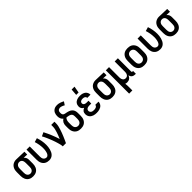

<svg xmlns="http://www.w3.org/2000/svg" viewBox="361 -2410 4279 4279"><g transform="rotate(-45 2500.0 -270.5)"><path d="M246 8Q219 8 192.5 2.5Q166 -3 142.5 -16Q119 -29 101 -49.5Q83 -70 72 -95Q61 -120 56.5 -146.5Q52 -173 52 -200V-320Q52 -346 56 -371.5Q60 -397 70.5 -421Q81 -445 97.5 -465.5Q114 -486 136 -499.5Q158 -513 183.5 -520.5Q209 -528 235 -528H250L494 -520V-432L386 -436Q399 -426 409.5 -413Q420 -400 427 -385Q434 -370 437 -353.5Q440 -337 440 -320V-200Q440 -173 435.5 -146.5Q431 -120 420 -95Q409 -70 391 -49.5Q373 -29 349.5 -16Q326 -3 299.5 2.5Q273 8 246 8ZM246 -80Q268 -80 287.5 -90Q307 -100 319 -118Q331 -136 335 -157Q339 -178 339 -200V-320Q339 -340 335.5 -360.5Q332 -381 322.5 -398.5Q313 -416 295.5 -427.5Q278 -439 257 -440H244Q222 -440 203 -429Q184 -418 172.5 -400.5Q161 -383 157 -362Q153 -341 153 -320V-200Q153 -178 157 -157Q161 -136 173 -118Q185 -100 204.5 -90Q224 -80 246 -80Z M754 8Q727 8 700.5 2.5Q674 -3 650.5 -16Q627 -29 609 -49.5Q591 -70 580 -95Q569 -120 564.5 -146.5Q560 -173 560 -200V-520H661V-200Q661 -178 665 -157Q669 -136 681 -118Q693 -100 712.5 -90Q732 -80 754 -80Q769 -80 783 -87.5Q797 -95 806 -107Q815 -119 821.5 -133Q828 -147 832 -162Q836 -177 839 -192Q842 -207 844 -222Q846 -237 846.5 -252Q847 -267 847 -283Q847 -340 837 -397Q827 -454 809 -509L904 -537Q925 -476 936.5 -412Q948 -348 948 -283Q948 -251 944 -218.5Q940 -186 931.5 -154Q923 -122 908.5 -92.5Q894 -63 871.5 -39.5Q849 -16 818 -4Q787 8 754 8Z M1183 0Q1183 -32 1175 -64Q1167 -96 1158 -127Q1149 -158 1139 -188.5Q1129 -219 1117.5 -249.5Q1106 -280 1094 -310Q1082 -340 1069 -369.5Q1056 -399 1042 -428.5Q1028 -458 1012 -486L1101 -528Q1124 -485 1144.5 -440Q1165 -395 1184 -349.5Q1203 -304 1220 -257.5Q1237 -211 1251 -164Q1267 -201 1281.5 -238Q1296 -275 1308 -312.5Q1320 -350 1329.5 -389Q1339 -428 1339 -468V-520H1440V-468Q1440 -427 1430.5 -386Q1421 -345 1408.5 -306Q1396 -267 1381.5 -228Q1367 -189 1351 -151Q1335 -113 1318 -75Q1301 -37 1283 0Z M1750 8Q1723 8 1696 3Q1669 -2 1645 -15Q1621 -28 1602.5 -48.5Q1584 -69 1572.5 -94Q1561 -119 1556.5 -146Q1552 -173 1552 -200V-277Q1552 -299 1556 -321Q1560 -343 1570 -363Q1580 -383 1595 -399Q1610 -415 1629 -427Q1614 -438 1602.5 -453.5Q1591 -469 1584 -487Q1577 -505 1574 -524Q1571 -543 1571 -563Q1571 -586 1575 -609Q1579 -632 1588.5 -653.5Q1598 -675 1614 -692.5Q1630 -710 1650 -721.5Q1670 -733 1693.5 -738Q1717 -743 1740 -743Q1785 -743 1828.5 -728.5Q1872 -714 1911 -692L1861 -616Q1848 -624 1834.5 -630.5Q1821 -637 1807 -642.5Q1793 -648 1778.5 -651.5Q1764 -655 1749 -655Q1732 -655 1715.5 -648.5Q1699 -642 1688.5 -628.5Q1678 -615 1674.5 -598Q1671 -581 1671 -564Q1671 -548 1674.5 -532Q1678 -516 1688.5 -504Q1699 -492 1714.5 -486.5Q1730 -481 1746 -478Q1762 -475 1777.5 -472Q1793 -469 1808.5 -464.5Q1824 -460 1839.5 -454.5Q1855 -449 1868.5 -441Q1882 -433 1894.5 -422.5Q1907 -412 1916.5 -399Q1926 -386 1932.5 -371.5Q1939 -357 1942.5 -341Q1946 -325 1947 -309Q1948 -293 1948 -277V-200Q1948 -173 1943.5 -146Q1939 -119 1927.5 -94Q1916 -69 1897.5 -48.5Q1879 -28 1855 -15Q1831 -2 1804 3Q1777 8 1750 8ZM1750 -80Q1772 -80 1792.5 -89.5Q1813 -99 1825.5 -117Q1838 -135 1842.5 -156.5Q1847 -178 1847 -200V-277Q1847 -295 1844 -313Q1841 -331 1831 -346Q1821 -361 1805 -370.5Q1789 -380 1771.5 -384.5Q1754 -389 1736 -392Q1718 -395 1700 -398Q1686 -389 1676.5 -374.5Q1667 -360 1662 -344Q1657 -328 1655 -311Q1653 -294 1653 -277V-200Q1653 -178 1657.5 -156.5Q1662 -135 1674.5 -117Q1687 -99 1707.5 -89.5Q1728 -80 1750 -80Z M2247 8Q2223 8 2198.5 5Q2174 2 2151 -6Q2128 -14 2107.5 -28Q2087 -42 2072.5 -61.5Q2058 -81 2051 -105Q2044 -129 2044 -153Q2044 -172 2049 -191.5Q2054 -211 2065.5 -226.5Q2077 -242 2093 -253Q2109 -264 2127 -272Q2112 -279 2099 -289.5Q2086 -300 2077 -314Q2068 -328 2064 -344.5Q2060 -361 2060 -377Q2060 -400 2066.5 -422Q2073 -444 2086 -462.5Q2099 -481 2118 -494Q2137 -507 2158 -514.5Q2179 -522 2201.5 -525Q2224 -528 2247 -528Q2269 -528 2291 -525.5Q2313 -523 2334 -516Q2355 -509 2373.5 -496.5Q2392 -484 2405.5 -466.5Q2419 -449 2426.5 -428Q2434 -407 2434 -385V-378H2333V-381Q2333 -395 2324.5 -408Q2316 -421 2303.5 -428Q2291 -435 2276.5 -437.5Q2262 -440 2247 -440Q2232 -440 2217 -437.5Q2202 -435 2189 -427Q2176 -419 2168.5 -405Q2161 -391 2161 -376Q2161 -361 2169 -347.5Q2177 -334 2190.5 -326.5Q2204 -319 2219.5 -316.5Q2235 -314 2250 -314H2307V-226H2250Q2238 -226 2226 -225Q2214 -224 2202.5 -221Q2191 -218 2180 -212.5Q2169 -207 2161 -198.5Q2153 -190 2149 -178Q2145 -166 2145 -155Q2145 -137 2154 -121Q2163 -105 2178.5 -95.5Q2194 -86 2211.5 -83Q2229 -80 2247 -80Q2264 -80 2280.5 -82Q2297 -84 2312 -91Q2327 -98 2338 -111Q2349 -124 2349 -140V-142H2450V-138Q2450 -114 2441.5 -92Q2433 -70 2417.5 -52Q2402 -34 2382 -22.5Q2362 -11 2339.5 -4Q2317 3 2293.5 5.5Q2270 8 2247 8ZM2206 -600 2218 -756H2309L2281 -600Z M2746 8Q2719 8 2692.5 2.5Q2666 -3 2642.5 -16Q2619 -29 2601 -49.5Q2583 -70 2572 -95Q2561 -120 2556.5 -146.5Q2552 -173 2552 -200V-320Q2552 -346 2556 -371.5Q2560 -397 2570.5 -421Q2581 -445 2597.5 -465.5Q2614 -486 2636 -499.5Q2658 -513 2683.5 -520.5Q2709 -528 2735 -528H2750L2994 -520V-432L2886 -436Q2899 -426 2909.5 -413Q2920 -400 2927 -385Q2934 -370 2937 -353.5Q2940 -337 2940 -320V-200Q2940 -173 2935.5 -146.5Q2931 -120 2920 -95Q2909 -70 2891 -49.5Q2873 -29 2849.5 -16Q2826 -3 2799.5 2.5Q2773 8 2746 8ZM2746 -80Q2768 -80 2787.5 -90Q2807 -100 2819 -118Q2831 -136 2835 -157Q2839 -178 2839 -200V-320Q2839 -340 2835.5 -360.5Q2832 -381 2822.5 -398.5Q2813 -416 2795.5 -427.5Q2778 -439 2757 -440H2744Q2722 -440 2703 -429Q2684 -418 2672.5 -400.5Q2661 -383 2657 -362Q2653 -341 2653 -320V-200Q2653 -178 2657 -157Q2661 -136 2673 -118Q2685 -100 2704.5 -90Q2724 -80 2746 -80Z M3060 215V-520H3161V-200Q3161 -186 3162.5 -172Q3164 -158 3168 -144.5Q3172 -131 3179.5 -118.5Q3187 -106 3197.5 -97Q3208 -88 3222 -84Q3236 -80 3250 -80Q3264 -80 3278 -84Q3292 -88 3302.5 -97Q3313 -106 3320.5 -118.5Q3328 -131 3332 -144.5Q3336 -158 3337.5 -172Q3339 -186 3339 -200V-520H3440V-103Q3440 -98 3441 -93.5Q3442 -89 3445.5 -86Q3449 -83 3453.5 -81.5Q3458 -80 3463 -80H3479V8H3463Q3441 8 3420 3.5Q3399 -1 3381 -13.5Q3363 -26 3352.5 -45.5Q3342 -65 3340 -86Q3332 -66 3319.5 -48Q3307 -30 3290 -17Q3273 -4 3252 2Q3231 8 3209 8Q3195 8 3181 5.5Q3167 3 3154 -2Q3158 25 3159.5 52.5Q3161 80 3161 107V215Z M3750 8Q3723 8 3696 3Q3669 -2 3645 -15Q3621 -28 3602.5 -48.5Q3584 -69 3572.5 -94Q3561 -119 3556.5 -146Q3552 -173 3552 -200V-320Q3552 -347 3556.5 -374Q3561 -401 3572.5 -426Q3584 -451 3602.5 -471.5Q3621 -492 3645 -505Q3669 -518 3696 -523Q3723 -528 3750 -528Q3777 -528 3804 -523Q3831 -518 3855 -505Q3879 -492 3897.5 -471.5Q3916 -451 3927.5 -426Q3939 -401 3943.5 -374Q3948 -347 3948 -320V-200Q3948 -173 3943.5 -146Q3939 -119 3927.5 -94Q3916 -69 3897.5 -48.5Q3879 -28 3855 -15Q3831 -2 3804 3Q3777 8 3750 8ZM3750 -80Q3772 -80 3792.5 -89.5Q3813 -99 3825.5 -117Q3838 -135 3842.5 -156.5Q3847 -178 3847 -200V-320Q3847 -342 3842.5 -363.5Q3838 -385 3825.5 -403Q3813 -421 3792.5 -430.5Q3772 -440 3750 -440Q3728 -440 3707.5 -430.5Q3687 -421 3674.5 -403Q3662 -385 3657.5 -363.5Q3653 -342 3653 -320V-200Q3653 -178 3657.5 -156.5Q3662 -135 3674.5 -117Q3687 -99 3707.5 -89.5Q3728 -80 3750 -80Z M4254 8Q4227 8 4200.5 2.5Q4174 -3 4150.5 -16Q4127 -29 4109 -49.5Q4091 -70 4080 -95Q4069 -120 4064.5 -146.5Q4060 -173 4060 -200V-520H4161V-200Q4161 -178 4165 -157Q4169 -136 4181 -118Q4193 -100 4212.5 -90Q4232 -80 4254 -80Q4269 -80 4283 -87.5Q4297 -95 4306 -107Q4315 -119 4321.5 -133Q4328 -147 4332 -162Q4336 -177 4339 -192Q4342 -207 4344 -222Q4346 -237 4346.5 -252Q4347 -267 4347 -283Q4347 -340 4337 -397Q4327 -454 4309 -509L4404 -537Q4425 -476 4436.5 -412Q4448 -348 4448 -283Q4448 -251 4444 -218.5Q4440 -186 4431.5 -154Q4423 -122 4408.5 -92.5Q4394 -63 4371.5 -39.5Q4349 -16 4318 -4Q4287 8 4254 8Z M4746 8Q4719 8 4692.5 2.5Q4666 -3 4642.5 -16Q4619 -29 4601 -49.5Q4583 -70 4572 -95Q4561 -120 4556.5 -146.5Q4552 -173 4552 -200V-320Q4552 -346 4556 -371.5Q4560 -397 4570.5 -421Q4581 -445 4597.5 -465.5Q4614 -486 4636 -499.5Q4658 -513 4683.5 -520.5Q4709 -528 4735 -528H4750L4994 -520V-432L4886 -436Q4899 -426 4909.5 -413Q4920 -400 4927 -385Q4934 -370 4937 -353.5Q4940 -337 4940 -320V-200Q4940 -173 4935.5 -146.5Q4931 -120 4920 -95Q4909 -70 4891 -49.5Q4873 -29 4849.5 -16Q4826 -3 4799.5 2.5Q4773 8 4746 8ZM4746 -80Q4768 -80 4787.5 -90Q4807 -100 4819 -118Q4831 -136 4835 -157Q4839 -178 4839 -200V-320Q4839 -340 4835.5 -360.5Q4832 -381 4822.5 -398.5Q4813 -416 4795.5 -427.5Q4778 -439 4757 -440H4744Q4722 -440 4703 -429Q4684 -418 4672.5 -400.5Q4661 -383 4657 -362Q4653 -341 4653 -320V-200Q4653 -178 4657 -157Q4661 -136 4673 -118Q4685 -100 4704.5 -90Q4724 -80 4746 -80Z"/></g></svg>

Font: Iosevka Term Semibold
Style: Regular
Weight: 600
Monospace: yes
Designer: Belleve Invis
Foundry: Belleve Invis
Version: Version 31.4.0